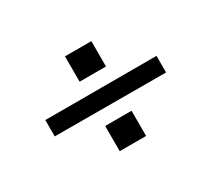

<svg xmlns="http://www.w3.org/2000/svg" viewBox="-82 -596 694 631"><g transform="rotate(-30 265.0 -280.0)"><path d="M214.8 -460H314.9V-363.8H214.8ZM54.2 -249V-311H476.1V-248ZM214.8 -100.1V-195.8H314.9V-100.1Z"/></g></svg>

Font: Halibut Exp
Style: Regular
Weight: 400
Width: 7
Designer: Matteo Maggi
Foundry: Collletttivo
Version: Version 3.080 | FøM Fix